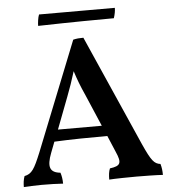

<svg xmlns="http://www.w3.org/2000/svg" viewBox="-56 -862 820 916"><g transform="rotate(-5 354.0 -404.0)"><path d="M528 -811H165C159 -797 156 -770 156 -757C314 -761 458 -762 519 -762C525 -780 528 -797 528 -811ZM680 -50C650 -54 637 -70 600 -152L366 -682C346 -682 334 -681 317 -677L109 -155C77 -77 64 -56 29 -49C23 -33 21 -15 21 3C40 2 74 0 107 0C140 0 186 1 209 3C209 -17 206 -35 201 -50C150 -55 140 -83 165 -148L185 -200C264 -204 357 -205 439 -205L472 -127C497 -71 490 -57 438 -50C432 -36 430 -19 430 3C455 1 529 0 561 0C593 0 661 1 687 3C687 -17 685 -33 680 -50ZM207 -256 265 -408C280 -447 293 -484 306 -527C319 -486 332 -452 352 -408L417 -256Z"/></g></svg>

Font: Vollkorn Semibold
Style: Regular
Weight: 600
Designer: Friedrich Althausen
Foundry: Friedrich Althausen
Version: Version 4.015;PS 004.015;hotconv 1.0.88;makeotf.lib2.5.64775